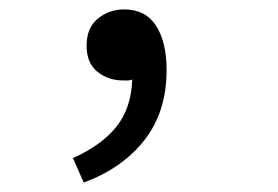

<svg xmlns="http://www.w3.org/2000/svg" viewBox="-20 -175 590 408"><path d="M135 161 158 213Q241 182 287.5 122Q334 62 334 -26Q334 -86 311.5 -120.5Q289 -155 244 -155Q212 -155 188 -135.5Q164 -116 164 -78Q164 -41 187 -22.5Q210 -4 242 -4Q247 -4 251.5 -4Q256 -4 261 -6Q259 54 228 93.5Q197 133 135 161Z"/></svg>

Font: Codetta
Style: Regular
Weight: 400
Italic angle: -11°
Designer: Ulrich Proeller
Foundry: PROSA GmbH
Version: Version 2.00;September 29, 2018;FontCreator 11.5.0.2427 64-b